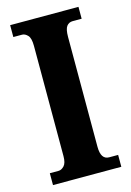

<svg xmlns="http://www.w3.org/2000/svg" viewBox="-111 -771 566 828"><g transform="rotate(-15 172.0 -357.0)"><path d="M20 0H325V-53H285Q248 -53 248 -110V-600Q248 -635 258 -648Q268 -661 285 -661H325V-714H20V-661H59Q72 -661 84 -648.5Q96 -636 96 -601V-109Q96 -78 84 -65.5Q72 -53 59 -53H20Z"/></g></svg>

Font: Noto Serif ExtraCondensed Extra
Style: Regular
Weight: 800
Width: 3
Designer: Monotype Design Team
Foundry: Monotype Imaging Inc.
Version: Version 1.002